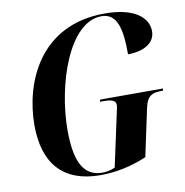

<svg xmlns="http://www.w3.org/2000/svg" viewBox="-82 -802 855 889"><g transform="rotate(-10 346.0 -357.0)"><path d="M320 10C392 10 465 -5 538 -36L586 -261C598 -318 626 -325 665 -325H672L674 -335H378L376 -325H392C429 -325 450 -320 450 -297C450 -287 446 -273 442 -254L390 -13C371 -4 351 0 329 0C237 0 205 -84 205 -221C205 -433 297 -714 451 -714C524 -714 542 -641 542 -519C613 -519 670 -548 670 -605C670 -670 607 -724 468 -724C160 -724 58 -467 58 -270C58 -89 146 10 320 10Z"/></g></svg>

Font: Noto Serif Display Condensed
Style: Bold Italic
Weight: 700
Width: 3
Italic angle: -12°
Designer: Monotype Design Team
Foundry: Monotype Imaging Inc.
Version: Version 2.009